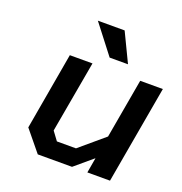

<svg xmlns="http://www.w3.org/2000/svg" viewBox="-131 -849 916 964"><g transform="rotate(20 326.5 -367.0)"><path d="M348 -580 229 -734H372L446 -580ZM175 0 84 -111 156 -523H277L209 -140L243 -94H345L476 -205L532 -523H653L561 0H440L454 -81L358 0Z"/></g></svg>

Font: Tomorrow Medium
Style: Italic
Weight: 500
Italic angle: -10°
Designer: Tony de Marco, Monica Rizzolli
Foundry: Just in Type
Version: Version 2.002